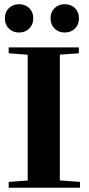

<svg xmlns="http://www.w3.org/2000/svg" viewBox="-20 -887 419 907"><path d="M285.6 -733.4Q256.8 -733.4 237.8 -752.2Q218.8 -771 218.8 -800.8Q218.8 -830.1 237.8 -848.6Q256.8 -867.2 285.6 -867.2Q314.9 -867.2 334 -848.6Q353 -830.1 353 -800.8Q353 -770.5 334 -752Q314.9 -733.4 285.6 -733.4ZM70.3 -733.4Q41 -733.4 22 -752Q2.9 -770.5 2.9 -800.8Q2.9 -830.1 22 -848.6Q41 -867.2 70.3 -867.2Q99.1 -867.2 118.2 -848.6Q137.2 -830.1 137.2 -800.8Q137.2 -771 118.2 -752.2Q99.1 -733.4 70.3 -733.4ZM21 0V-27.8L110.8 -34.2V-628.4L21 -635.3V-663.1H352.5V-635.3L262.7 -628.9V-34.7L357.9 -27.8V0Z"/></svg>

Font: Elstob 14pt
Style: Bold
Weight: 700
Designer: Peter S. Baker
Version: Version 1.015